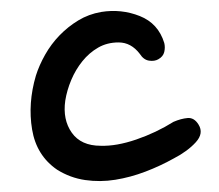

<svg xmlns="http://www.w3.org/2000/svg" viewBox="-20 -491 402 353"><path d="M271 -382Q264 -378 254 -379.5Q244 -381 237 -392Q221 -413 198 -413Q177 -413 160.5 -403.5Q144 -394 131.5 -378.5Q119 -363 111 -344Q103 -325 100 -306Q95 -271 112 -247Q129 -223 165 -223Q194 -222 230.5 -234.5Q267 -247 299 -267Q313 -273 325 -274Q337 -275 345 -262Q355 -246 340 -229.5Q325 -213 300 -200Q275 -186 247.5 -175.5Q220 -165 192 -160.5Q164 -156 136.5 -160Q109 -164 85 -179Q47 -205 39 -253Q31 -301 46 -352Q52 -371 63 -390.5Q74 -410 89.5 -426Q105 -442 124 -453.5Q143 -465 166 -469Q203 -475 237 -461.5Q271 -448 282 -412Q284 -404 282 -395.5Q280 -387 271 -382Z"/></svg>

Font: Nanum Pen
Style: Regular
Weight: 400
Designer: Doo-yul Kwak; Hyunghwan Choi; Nicolas Noh;
Foundry: NHN Corporation
Version: Version 1.10